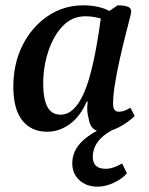

<svg xmlns="http://www.w3.org/2000/svg" viewBox="-20 -482 560 720"><path d="M157 12Q97 12 63.5 -30.5Q30 -73 30 -157Q30 -244 65 -313Q100 -382 159.5 -422Q219 -462 292 -462Q350 -462 390 -441L421 -462Q443 -462 457.5 -457.5Q472 -453 472 -438Q472 -433 465 -406.5Q458 -380 448 -340Q438 -300 428 -255Q418 -210 411 -167Q404 -124 404 -92Q404 -63 426 -63Q445 -63 469 -78L485 -47Q459 -22 426.5 -5Q394 12 365 12Q318 12 312 -40Q304 -65 309 -101H305Q281 -45 241.5 -16.5Q202 12 157 12ZM142 -168Q142 -112 157.5 -82Q173 -52 207 -52Q260 -52 296 -136Q332 -220 358 -413Q346 -416 331.5 -418.5Q317 -421 300 -421Q250 -421 215 -384Q180 -347 161 -289Q142 -231 142 -168ZM346 218Q304 218 277.5 193.5Q251 169 251 130Q251 82 291 45Q331 8 418 -26L433 -9Q328 33 328 106Q328 151 376 151Q404 151 438 131L456 168Q438 189 406.5 203.5Q375 218 346 218Z"/></svg>

Font: Petrona SemiBold
Style: Italic
Weight: 600
Italic angle: -9°
Designer: Ringo R. Seeber
Foundry: Ringo R. Seeber
Version: Version 2.001; ttfautohint (v1.8.3)